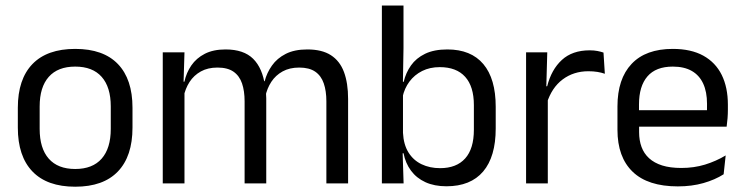

<svg xmlns="http://www.w3.org/2000/svg" viewBox="-20 -683 2772 715"><path d="M260.1 12.3Q155.2 12.3 100.8 -44.5Q46.4 -101.2 46.4 -207.7V-281.9Q46.4 -388 100.9 -444.5Q155.3 -500.9 260.1 -500.9Q364.9 -500.9 419.1 -444.5Q473.4 -388 473.4 -281.9V-207.7Q473.4 -101.2 419.1 -44.5Q364.9 12.3 260.1 12.3ZM260.1 -53.7Q324.8 -53.7 358.6 -92.2Q392.5 -130.7 392.5 -203V-286.6Q392.5 -358.5 358.7 -396.7Q324.9 -435 260.1 -435Q195.3 -435 161.5 -396.7Q127.7 -358.5 127.7 -286.6V-203Q127.7 -130.7 161.5 -92.2Q195.3 -53.7 260.1 -53.7Z M1276.3 0H1195.4V-305.7Q1195.4 -344.2 1185.7 -372.4Q1176.1 -400.7 1153.9 -416.1Q1131.7 -431.4 1094.1 -431.4Q1058.6 -431.4 1032.5 -417.1Q1006.4 -402.7 990.4 -378.3Q974.4 -353.9 968 -322.9L955.5 -380.5H965.6Q973.6 -411.8 992.7 -438.8Q1011.7 -465.9 1044.1 -482.4Q1076.4 -498.9 1124.5 -498.9Q1178.9 -498.9 1212.2 -477.5Q1245.6 -456 1261 -414.7Q1276.3 -373.5 1276.3 -314.5ZM667 0H586.1V-488.2H667L663.4 -370.8L667 -366.1ZM971.5 0H890.9V-305.6Q890.9 -344.1 881.3 -372.4Q871.6 -400.7 849.5 -416.1Q827.4 -431.4 789.8 -431.4Q754 -431.4 728 -417Q701.9 -402.5 685.9 -377.8Q670 -353 663.5 -321.5L648.7 -378.9H666.7Q673.9 -412.1 692.5 -439.3Q711.2 -466.5 742.7 -482.7Q774.3 -498.9 819.9 -498.9Q887.6 -498.9 922.7 -464.1Q957.9 -429.2 967 -361.9Q969.3 -352 970.4 -340.3Q971.5 -328.6 971.5 -317.1Z M1642.5 10.7Q1597.6 10.7 1564.3 -4.5Q1531.1 -19.7 1510.5 -47.5Q1489.9 -75.3 1482.8 -112.3H1456L1480.7 -188.5Q1482.9 -144.6 1501.1 -115.3Q1519.3 -86 1549.9 -71.4Q1580.4 -56.8 1618.8 -56.8Q1679.9 -56.8 1712.3 -93Q1744.7 -129.1 1744.7 -199.9V-291.6Q1744.7 -361 1712.2 -397Q1679.7 -433 1617.7 -433Q1580.7 -433 1552 -418.6Q1523.4 -404.2 1504.8 -379.2Q1486.2 -354.2 1479.1 -321.8L1460.3 -378.4H1483.4Q1491.2 -411.9 1510.4 -439.2Q1529.6 -466.5 1563 -482.7Q1596.4 -498.9 1646 -498.9Q1733.9 -498.9 1780 -444.3Q1826 -389.7 1826 -285.4V-204.6Q1826 -99.5 1779.3 -44.4Q1732.5 10.7 1642.5 10.7ZM1483 0H1402.1V-662.5H1482.6V-503.5L1480.2 -363.5L1480.7 -348.1V-143.9L1479.3 -117.9Z M2016.2 -298.3 1997.7 -360.9 2017.7 -361.9Q2033.4 -424 2072.4 -459.8Q2111.4 -495.6 2175.9 -495.6Q2192.2 -495.6 2204.9 -493.1Q2217.6 -490.6 2227.4 -487.2L2232.4 -408.3Q2220.2 -412.7 2204.8 -415.2Q2189.4 -417.7 2171.2 -417.7Q2116 -417.7 2075.2 -387.1Q2034.5 -356.6 2016.2 -298.3ZM2020 0H1939.1V-488.2H2018L2014 -344L2020 -338Z M2504.1 11.1Q2392.6 11.1 2336 -43.4Q2279.4 -97.8 2279.4 -199.7V-286.6Q2279.4 -389.4 2332.1 -445.1Q2384.7 -500.9 2485.5 -500.9Q2553.4 -500.9 2599.1 -475.7Q2644.7 -450.4 2667.7 -403.9Q2690.6 -357.4 2690.6 -293V-274.8Q2690.6 -259.1 2689.4 -243Q2688.2 -226.9 2686 -211.4H2611.7Q2612.5 -235.6 2612.7 -257.1Q2612.9 -278.6 2612.9 -296.4Q2612.9 -341 2598.6 -371.8Q2584.4 -402.6 2556.2 -418.8Q2527.9 -435 2485.5 -435Q2422.4 -435 2391 -398.5Q2359.6 -362.1 2359.6 -294.1V-247.4L2360 -237.5V-190.8Q2360 -160.4 2369 -135.9Q2378 -111.3 2397.1 -93.8Q2416.3 -76.2 2446 -66.8Q2475.8 -57.5 2517.2 -57.5Q2564.3 -57.5 2605.3 -70Q2646.3 -82.6 2682.4 -104.2L2674.8 -34Q2642.6 -13.5 2599.4 -1.2Q2556.3 11.1 2504.1 11.1ZM2668.9 -211.4H2322.1V-272.7H2668.9Z"/></svg>

Font: Anek Malayalam Medium
Style: Regular
Weight: 500
Designer: Maithili Shingre (Malayalam) & Yesha Goshar (Latin)
Foundry: Ek Type
Version: Version 1.003